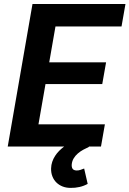

<svg xmlns="http://www.w3.org/2000/svg" viewBox="-20 -731 646 958"><path d="M490.2 -311.5H207L171.9 -110.8H503.4L483.9 0H421.4L424.8 1.5Q410.6 7.8 395.8 15.9Q380.9 23.9 368.4 34.7Q356 45.4 347.7 59.1Q339.4 72.8 337.9 89.8Q336.9 103 342 110.8Q347.2 118.7 360.8 119.6Q370.6 120.1 380.6 116.9Q390.6 113.8 399.9 109.9L417.5 186.5Q397.9 197.3 376.2 202.1Q354.5 207 332 206.5Q310.5 206.5 292.5 199.5Q274.4 192.4 261.5 179.7Q248.5 167 241.5 149.2Q234.4 131.3 234.9 109.4Q235.4 91.8 240.7 76.2Q246.1 60.5 254.9 46.9Q263.7 33.2 275.4 21.5Q287.1 9.8 300.3 0H18.6L142.1 -710.9H606L586.4 -599.1H256.8L225.6 -419.9H509.3Z"/></svg>

Font: Roboto Mono
Style: Bold Italic
Weight: 700
Designer: Google
Version: Version 2.000985; 2015; ttfautohint (v1.3)